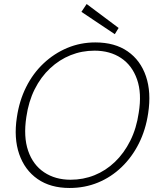

<svg xmlns="http://www.w3.org/2000/svg" viewBox="-20 -923 789 955"><path d="M326 12Q231 12 167 -32.5Q103 -77 75.5 -156.5Q48 -236 64 -340Q76 -422 110 -490Q144 -558 196.5 -607.5Q249 -657 314.5 -684.5Q380 -712 454 -712Q551 -712 615 -667.5Q679 -623 706 -543.5Q733 -464 717 -360Q705 -278 671 -210Q637 -142 585 -92Q533 -42 467.5 -15Q402 12 326 12ZM331 -29Q394 -29 450 -51.5Q506 -74 551.5 -117.5Q597 -161 628 -223Q659 -285 670 -362Q686 -459 661.5 -528.5Q637 -598 582 -634.5Q527 -671 450 -671Q387 -671 331 -648.5Q275 -626 229 -583Q183 -540 152.5 -479Q122 -418 111 -341Q96 -243 120 -173Q144 -103 199.5 -66Q255 -29 331 -29ZM551 -753 385 -864 411 -903 570 -784Z"/></svg>

Font: DM Sans 11pt ExtraLight
Style: Italic
Weight: 250
Italic angle: -10°
Version: Version 4.004;gftools[0.9.30]